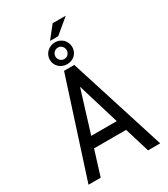

<svg xmlns="http://www.w3.org/2000/svg" viewBox="-240 -1122 1080 1231"><g transform="rotate(-30 300.0 -506.0)"><path d="M424.3 -184.1H187L129.9 0H39.6L269 -710.9H344.7L570.3 0H480.5ZM211.4 -262.7H400.4L306.6 -571.3ZM358.4 -1011.7H455.1L347.7 -921.9H287.1ZM225.1 -816.9Q225.1 -834.5 231.9 -849.6Q238.8 -864.7 250.2 -875.5Q261.7 -886.2 276.9 -892.3Q292 -898.4 309.1 -898.4Q325.7 -898.4 340.8 -892.3Q356 -886.2 366.9 -875.5Q377.9 -864.7 384.5 -849.6Q391.1 -834.5 391.1 -816.9Q391.1 -799.3 384.5 -784.7Q377.9 -770 366.9 -759.5Q356 -749 340.8 -743.2Q325.7 -737.3 309.1 -737.3Q292 -737.3 276.9 -743.2Q261.7 -749 250.2 -759.5Q238.8 -770 231.9 -784.7Q225.1 -799.3 225.1 -816.9ZM266.6 -816.9Q267.1 -799.8 279.3 -787.6Q291.5 -775.4 309.1 -775.4Q326.2 -775.4 337.9 -787.6Q349.6 -799.8 350.1 -816.9Q350.1 -835.4 338.1 -847.7Q326.2 -859.9 309.1 -859.9Q291.5 -859.9 279.3 -847.7Q267.1 -835.4 266.6 -816.9Z"/></g></svg>

Font: Roboto Mono
Style: Regular
Weight: 400
Designer: Google
Version: Version 2.000985; 2015; ttfautohint (v1.3)